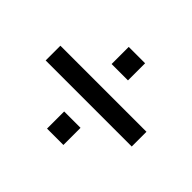

<svg xmlns="http://www.w3.org/2000/svg" viewBox="-113 -720 774 774"><g transform="rotate(45 274.5 -333.0)"><path d="M320.8 -565.9V-468.3H227.5V-565.9ZM520 -374.5V-290.5H29.3V-374.5ZM320.8 -197.8V-100.1H227.5V-197.8Z"/></g></svg>

Font: Arimo Medium
Style: Regular
Weight: 500
Designer: Steve Matteson
Foundry: Monotype Imaging Inc.
Version: Version 1.33